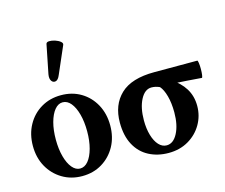

<svg xmlns="http://www.w3.org/2000/svg" viewBox="-102 -851 1174 1000"><g transform="rotate(-15 485.5 -351.0)"><path d="M225 11Q165.1 11 117.8 -17.5Q70.4 -46 43.2 -95Q16 -144 16 -207Q16 -270 43.2 -319.5Q70.4 -369 117.8 -397Q165.1 -425 225 -425Q285.4 -425 332.2 -397Q379.1 -369 406.1 -319.5Q433 -270 433 -207Q433 -144 406.1 -95Q379.1 -46 332.2 -17.5Q285.4 11 225 11ZM224 -30Q249 -30 268 -53Q287 -76 298 -116.5Q309 -157 309 -208Q309 -260 298 -300.5Q287 -341 268 -364Q249 -387 224.1 -387Q200 -387 181 -364Q162 -341 151 -300.5Q140 -260 140 -208Q140 -157 151 -116.5Q162 -76 181.2 -53Q200.4 -30 224 -30ZM242 -530Q232 -505 218 -502Q204 -499 195.5 -511.5Q187 -524 191 -547L222 -702Q224 -712 238.5 -712.5Q253 -713 270 -707.5Q287 -702 298 -693Q309 -684 305 -675Z M691 11Q632 11 585 -13.5Q538 -38 511.5 -87Q485 -136 485 -207Q485 -303 544 -359Q603 -415 726 -415H958Q961 -415 963 -401Q965 -387 965 -368.5Q965 -350 963 -336Q961 -322 958 -322Q918 -325 877.5 -328Q837 -331 796 -332L799 -352Q846 -323 871.5 -282Q897 -241 897 -188Q897 -134 870.5 -88.5Q844 -43 797.5 -16Q751 11 691 11ZM691 -30Q727 -30 750 -74Q773 -118 773 -186Q773 -236 762.5 -274.5Q752 -313 735 -332Q713 -342 691 -342Q655 -342 632 -298Q609 -254 609 -186Q609 -141 619.5 -105.5Q630 -70 648.5 -50Q667 -30 691 -30Z"/></g></svg>

Font: Junicode VF
Style: Regular
Weight: 400
Designer: Peter S. Baker
Version: Version 2.213